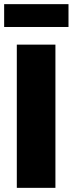

<svg xmlns="http://www.w3.org/2000/svg" viewBox="-20 -905 350 925"><path d="M247 -690V0H61V-690ZM310 -885V-775H0V-885Z"/></svg>

Font: Exo 2 ExtraBold
Style: Regular
Weight: 800
Designer: Natanael Gama
Foundry: Natanael Gama
Version: Version 2.010